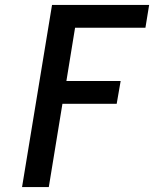

<svg xmlns="http://www.w3.org/2000/svg" viewBox="-20 -755 640 775"><path d="M69 0 190 -735H582L567 -643H283L248 -428H467L451 -336H232L177 0Z"/></svg>

Font: Iosevka Aile Semibold Oblique
Style: Regular
Weight: 600
Italic angle: -9°
Designer: Belleve Invis
Foundry: Belleve Invis
Version: Version 31.1.0; ttfautohint (v1.8.4)